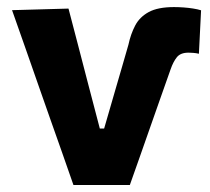

<svg xmlns="http://www.w3.org/2000/svg" viewBox="-20 -528 598 548"><path d="M189.6 0Q173.4 -47 156.5 -94.7Q139.7 -142.4 123.3 -188.7L92.2 -277.3Q73.1 -332 53.5 -388Q33.9 -444 14.4 -499L175.5 -503.5Q189.3 -451.1 202.9 -398.8Q216.5 -346.6 230.2 -293.7L264.9 -161.1H277.2L309.1 -271.2Q318.7 -304 328 -336.1Q337.2 -368.2 346.5 -400.2Q353.1 -430.9 365.8 -455.1Q378.5 -479.4 404.5 -493.6Q430.6 -507.8 476.6 -507.8Q489.2 -507.8 503.5 -506.8Q517.8 -505.8 531.1 -503.7Q544.4 -501.6 553.9 -498.6L547.7 -374.6Q539.8 -376.5 531.3 -377.1Q522.7 -377.7 517.9 -377.7Q495.2 -377.7 484.8 -364.7Q474.4 -351.7 466.9 -330.1Q452 -288.1 437.3 -246.3Q422.6 -204.5 407.8 -162.4Q393.6 -121.6 379.3 -81.2Q365 -40.9 350.6 0Z"/></svg>

Font: Commissioner Thin
Style: Regular
Weight: 100
Designer: Kostas Bartsokas
Foundry: Kostas Bartsokas
Version: Version 1.001;gftools[0.9.23]